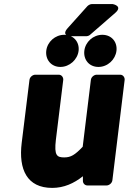

<svg xmlns="http://www.w3.org/2000/svg" viewBox="-20 -881 643 938"><path d="M86 -183C70 -53 112 37 235 37C292 37 341 15 385 -20V3C385 14 394 25 407 25H501C512 25 527 15 529 0L589 -491C590 -502 582 -516 567 -516H452C441 -516 426 -506 424 -491L384 -164C346 -124 326 -112 294 -112C258 -112 244 -121 253 -198L289 -491C290 -502 282 -516 267 -516H152C141 -516 126 -506 124 -491ZM311 -744C276 -705 325 -704 325 -704H401C406 -704 415 -706 420 -711L543 -818C582 -852 531 -861 531 -861H428C422 -861 413 -857 407 -851ZM275 -554C320 -554 359 -590 364 -633C369 -677 338 -711 294 -711C250 -711 211 -677 206 -633C201 -590 230 -554 275 -554ZM461 -554C506 -554 544 -590 549 -633C554 -676 525 -711 480 -711C435 -711 397 -676 392 -633C387 -590 415 -554 461 -554Z"/></svg>

Font: Falling Sky
Style: BlkObl
Weight: 900
Designer: Paul D. Hunt
Foundry: Adobe Systems Incorporated
Version: Version 1.02